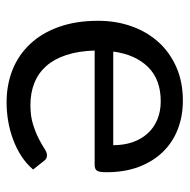

<svg xmlns="http://www.w3.org/2000/svg" viewBox="-17 -537 562 568"><g transform="rotate(-90 264.0 -253.0)"><path d="M118.5 -199Q118.5 -168 127.2 -142.2Q136 -116.5 152.8 -97.8Q169.5 -79 193.8 -68.8Q218 -58.5 248.5 -58.5Q312.5 -58.5 349.5 -95.8Q386.5 -133 395.5 -199ZM46.5 -436Q63.5 -456 86.2 -470.8Q109 -485.5 135.2 -495.2Q161.5 -505 189.5 -509.8Q217.5 -514.5 245 -514.5Q297.5 -514.5 341.8 -496.8Q386 -479 418.2 -444.5Q450.5 -410 468.5 -359.5Q486.5 -309 486.5 -243.5Q486.5 -190.5 470.2 -144.8Q454 -99 423.5 -65.2Q393 -31.5 349.2 -12.2Q305.5 7 250 7Q204.5 7 165.8 -8Q127 -23 98.8 -52Q70.5 -81 54.5 -123Q38.5 -165 38.5 -219Q38.5 -240 43 -247Q47.5 -254 60 -254H398.5Q397 -302 385.2 -337.8Q373.5 -373.5 352.8 -397Q332 -420.5 302.8 -432.2Q273.5 -444 237.5 -444Q204 -444 179.8 -436.2Q155.5 -428.5 138 -419.5Q120.5 -410.5 108.8 -402.8Q97 -395 89 -395Q77.5 -395 72 -404Z"/></g></svg>

Font: Lato
Style: Regular
Weight: 400
Designer: Lukasz Dziedzic with Adam Twardoch and Botio Nikoltchev
Foundry: tyPoland Lukasz Dziedzic
Version: Version 2.015; 2015-08-06; http://www.latofonts.com/